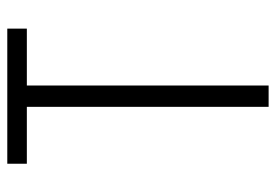

<svg xmlns="http://www.w3.org/2000/svg" viewBox="-138 -638 775 540"><g transform="rotate(-90 250.0 -367.5)"><path d="M220 0V-680H60V-735H440V-680H280V0Z"/></g></svg>

Font: Iosevka Term Curly Light
Style: Regular
Weight: 300
Designer: Belleve Invis
Foundry: Belleve Invis
Version: Version 32.3.0